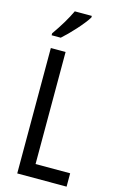

<svg xmlns="http://www.w3.org/2000/svg" viewBox="-140 -999 651 1056"><g transform="rotate(15 185.5 -471.5)"><path d="M245 -934V-943H148C127 -898 97 -848 59 -794V-783H111C152 -819 220 -892 245 -934ZM73 0H354V-76H157V-714H73Z"/></g></svg>

Font: Noto Sans Lao Looped ExtraCondensed
Style: Regular
Weight: 400
Width: 2
Designer: Mark Frömberg, Ben Mitchell
Foundry: The Fontpad Ltd
Version: Version 1.002